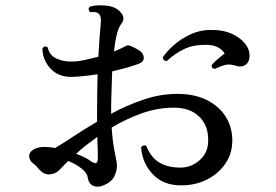

<svg xmlns="http://www.w3.org/2000/svg" viewBox="-20 -737 1040 724"><path d="M368 -37Q346 -29 330 -37Q314 -45 310 -71Q308 -85 287.5 -101.5Q267 -118 237 -130Q227 -120 219 -111.5Q211 -103 205 -97Q190 -81 167.5 -79.5Q145 -78 128 -98Q115 -114 103.5 -122Q92 -130 90 -147Q89 -162 105 -172.5Q121 -183 148 -183Q157 -183 167.5 -182Q178 -181 188 -179Q217 -196 257.5 -223Q298 -250 346 -278V-305Q346 -344 346.5 -382.5Q347 -421 348 -457Q323 -453 299 -450.5Q275 -448 252 -447Q200 -446 170 -479Q140 -512 140 -555Q149 -567 160 -558Q166 -529 192.5 -516.5Q219 -504 253 -505Q273 -505 298.5 -510.5Q324 -516 351 -523Q353 -564 355.5 -596.5Q358 -629 360 -649Q363 -678 351 -686Q346 -691 336.5 -691.5Q327 -692 320 -691Q309 -702 319 -712Q336 -717 358 -717Q380 -717 397 -713Q423 -707 438 -687Q453 -667 438 -648Q418 -623 410 -543Q423 -548 434.5 -553.5Q446 -559 455 -564Q462 -568 473 -563.5Q484 -559 500 -550Q520 -539 522 -521.5Q524 -504 502 -496Q464 -482 403 -468Q402 -432 400.5 -392Q399 -352 399 -311V-308Q458 -340 521.5 -361.5Q585 -383 648 -383Q713 -383 759.5 -360Q806 -337 831 -297Q856 -257 856 -207Q856 -159 830.5 -121Q805 -83 761.5 -60.5Q718 -38 663 -38Q596 -38 556.5 -79.5Q517 -121 512 -181Q516 -187 522 -188.5Q528 -190 532 -186Q549 -143 581 -124Q613 -105 661 -105Q701 -105 733 -133Q765 -161 765 -207Q766 -264 731 -297.5Q696 -331 636 -331Q574 -331 514 -309.5Q454 -288 401 -256Q405 -198 413 -161Q421 -124 421 -113Q421 -91 410 -70Q399 -49 368 -37ZM791 -477Q775 -479 779 -493Q788 -503 802 -515Q816 -527 827 -535Q820 -548 803.5 -557.5Q787 -567 762 -568Q711 -569 675.5 -552.5Q640 -536 609 -507Q594 -507 594 -521Q608 -542 634.5 -566Q661 -590 698.5 -607.5Q736 -625 781 -624Q823 -624 854.5 -609.5Q886 -595 904 -572.5Q922 -550 921 -524Q920 -502 905 -492Q890 -482 870 -489Q845 -497 826.5 -491.5Q808 -486 792 -478ZM326 -127Q349 -112 349 -140Q349 -150 348.5 -171.5Q348 -193 347 -221Q325 -205 304.5 -189Q284 -173 267 -157Q284 -151 299 -143.5Q314 -136 326 -127Z"/></svg>

Font: Zen Old Mincho Medium
Style: Regular
Weight: 500
Designer: Yoshimichi Ohira
Foundry: Positype
Version: Version 1.500